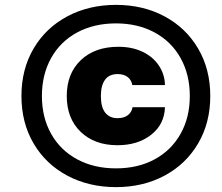

<svg xmlns="http://www.w3.org/2000/svg" viewBox="-20 -759 913 788"><path d="M68 -365Q68 -475 118 -560Q168 -645 256.5 -692Q345 -739 456 -739Q567 -739 655 -692Q743 -645 793 -560Q843 -475 843 -365Q843 -255 793 -170Q743 -85 655 -38Q567 9 456 9Q345 9 256.5 -38Q168 -85 118 -170Q68 -255 68 -365ZM759 -365Q759 -453 721 -521Q683 -589 614 -626Q545 -663 456 -663Q366 -663 297 -626Q228 -589 190 -521Q152 -453 152 -365Q152 -277 190 -209.5Q228 -142 297 -105Q366 -68 456 -68Q546 -68 614.5 -105Q683 -142 721 -209.5Q759 -277 759 -365ZM254 -365Q254 -457 311.5 -512Q369 -567 466 -567Q522 -567 565 -546.5Q608 -526 632 -490Q656 -454 657 -410H523Q519 -432 503 -443.5Q487 -455 463 -455Q428 -455 411 -431.5Q394 -408 394 -365Q394 -319 412 -296.5Q430 -274 462 -274Q489 -274 505 -286.5Q521 -299 524 -319H657Q655 -249 600.5 -206Q546 -163 462 -163Q368 -163 311 -218Q254 -273 254 -365Z"/></svg>

Font: Mona Sans Black
Style: Italic
Weight: 900
Italic angle: -11.7°
Designer: Deni Anggara
Foundry: GitHub
Version: Version 2.000